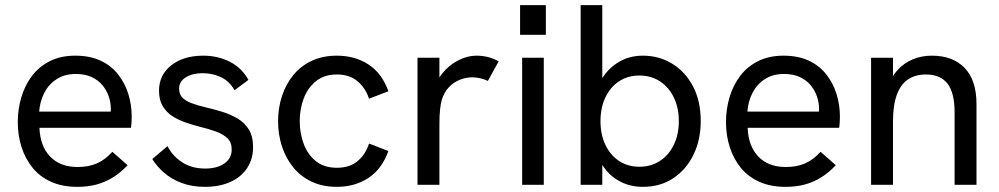

<svg xmlns="http://www.w3.org/2000/svg" viewBox="-20 -717 3875 745"><path d="M280 8Q222 8 178.5 -11.5Q135 -31 106.5 -66Q78 -101 63.5 -146.5Q49 -192 49 -243Q49 -294 63 -340.5Q77 -387 104.5 -423Q132 -459 174 -480Q216 -501 272 -501Q329 -501 370.5 -481.5Q412 -462 438.5 -428Q465 -394 478 -352Q491 -310 491 -265Q491 -261 490.5 -246.5Q490 -232 488 -221H133Q136 -149 175 -109Q214 -69 281 -69Q324 -69 356 -83Q388 -97 416 -128L475 -76Q448 -47 418 -28.5Q388 -10 354.5 -1Q321 8 280 8ZM407 -264Q409 -272 409.5 -280Q410 -288 410 -296Q410 -320 401.5 -344Q393 -368 376.5 -387.5Q360 -407 334.5 -418.5Q309 -430 274 -430Q231 -430 200 -410Q169 -390 152 -357Q135 -324 132 -284H435Z M775 8Q725 8 685 -7Q645 -22 616.5 -47Q588 -72 571 -100L630 -150Q649 -112 686.5 -87.5Q724 -63 776 -63Q823 -63 851 -83Q879 -103 879 -137Q879 -165 862 -181Q845 -197 817 -207Q789 -217 756 -225Q728 -232 699.5 -242Q671 -252 648 -267Q625 -282 611 -306Q597 -330 597 -365Q597 -426 644.5 -463.5Q692 -501 769 -501Q825 -501 871.5 -477.5Q918 -454 944 -407L890 -367Q870 -402 837.5 -417.5Q805 -433 766 -433Q727 -433 701 -417Q675 -401 675 -373Q675 -352 687 -339Q699 -326 722.5 -317Q746 -308 780 -300Q811 -293 843 -283Q875 -273 902 -257Q929 -241 945.5 -214.5Q962 -188 962 -146Q962 -100 939 -65Q916 -30 874 -11Q832 8 775 8Z M1287 8Q1232 8 1189.5 -12Q1147 -32 1118 -67.5Q1089 -103 1074 -149Q1059 -195 1059 -247Q1059 -298 1074 -344Q1089 -390 1118 -425.5Q1147 -461 1189.5 -481Q1232 -501 1287 -501Q1357 -501 1409.5 -467Q1462 -433 1487 -363L1412 -334Q1398 -376 1367 -402Q1336 -428 1287 -428Q1238 -428 1206 -402Q1174 -376 1158.5 -335Q1143 -294 1143 -247Q1143 -200 1158.5 -158.5Q1174 -117 1206 -91.5Q1238 -66 1287 -66Q1336 -66 1367 -91.5Q1398 -117 1412 -160L1487 -131Q1462 -61 1409.5 -26.5Q1357 8 1287 8Z M1600 0V-493H1685V-361L1663 -356Q1670 -400 1696.5 -432.5Q1723 -465 1758.5 -483Q1794 -501 1828 -501Q1851 -501 1872 -496Q1893 -491 1915 -479L1873 -403Q1861 -409 1844.5 -413Q1828 -417 1813 -417Q1789 -417 1765.5 -408Q1742 -399 1723 -380Q1704 -361 1694 -329Q1690 -315 1687.5 -292.5Q1685 -270 1685 -231V0Z M2006 0V-493H2090V0ZM1998 -582V-697H2098V-582Z M2475 8Q2428 8 2390.5 -10.5Q2353 -29 2327.5 -62Q2302 -95 2289 -138L2317 -147V0H2233V-697H2317V-346L2293 -360Q2304 -399 2329 -431Q2354 -463 2391 -482Q2428 -501 2475 -501Q2537 -501 2588 -470Q2639 -439 2669 -382Q2699 -325 2699 -247Q2699 -175 2671 -117Q2643 -59 2592.5 -25.5Q2542 8 2475 8ZM2461 -70Q2506 -70 2540.5 -92.5Q2575 -115 2594.5 -155Q2614 -195 2614 -247Q2614 -299 2594.5 -339Q2575 -379 2540.5 -401.5Q2506 -424 2461 -424Q2416 -424 2382 -401.5Q2348 -379 2329 -339Q2310 -299 2310 -247Q2310 -195 2329 -155Q2348 -115 2382 -92.5Q2416 -70 2461 -70Z M3028 8Q2970 8 2926.5 -11.5Q2883 -31 2854.5 -66Q2826 -101 2811.5 -146.5Q2797 -192 2797 -243Q2797 -294 2811 -340.5Q2825 -387 2852.5 -423Q2880 -459 2922 -480Q2964 -501 3020 -501Q3077 -501 3118.5 -481.5Q3160 -462 3186.5 -428Q3213 -394 3226 -352Q3239 -310 3239 -265Q3239 -261 3238.5 -246.5Q3238 -232 3236 -221H2881Q2884 -149 2923 -109Q2962 -69 3029 -69Q3072 -69 3104 -83Q3136 -97 3164 -128L3223 -76Q3196 -47 3166 -28.5Q3136 -10 3102.5 -1Q3069 8 3028 8ZM3155 -264Q3157 -272 3157.5 -280Q3158 -288 3158 -296Q3158 -320 3149.5 -344Q3141 -368 3124.5 -387.5Q3108 -407 3082.5 -418.5Q3057 -430 3022 -430Q2979 -430 2948 -410Q2917 -390 2900 -357Q2883 -324 2880 -284H3183Z M3360 0V-493H3445V-388L3425 -381Q3439 -419 3463 -445.5Q3487 -472 3521 -486.5Q3555 -501 3596 -501Q3677 -501 3723 -453.5Q3769 -406 3769 -313V0H3684V-282Q3684 -357 3656.5 -392.5Q3629 -428 3573 -428Q3532 -428 3503.5 -409Q3475 -390 3460 -349.5Q3445 -309 3445 -246V0Z"/></svg>

Font: Hanken Grotesk
Style: Regular
Weight: 400
Designer: Alfredo Marco Pradil
Foundry: Hanken Design Co.
Version: Version 3.013